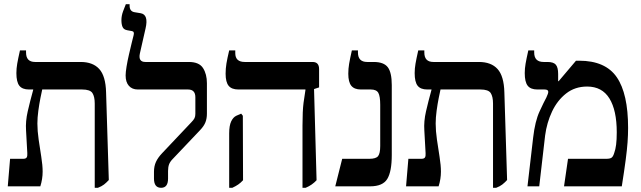

<svg xmlns="http://www.w3.org/2000/svg" viewBox="-20 -887 3052 914"><path d="M17 0 28 -131H90Q103 -131 107 -137.5Q111 -144 110 -158L104 -266Q101 -309 112 -357Q123 -405 138 -459V-461H118Q86 -461 72 -479Q58 -497 58 -539Q58 -561 62 -584Q66 -607 75 -647H104V-637Q104 -592 147 -592H364Q422 -592 452.5 -558.5Q483 -525 485 -447L498 -30Q486 -17 475 -8.5Q464 0 446 7H431V-394Q431 -427 420 -444Q409 -461 371 -461H181Q178 -448 172.5 -420.5Q167 -393 162.5 -360Q158 -327 158 -299Q158 -264 164 -222.5Q170 -181 176.5 -140.5Q183 -100 183 -70Q183 -35 172 0Z M747 7Q713 7 713 -37V-69Q713 -96 722.5 -116.5Q732 -137 752 -158L890 -304Q902 -316 906 -324.5Q910 -333 910 -345V-424Q910 -461 875 -461H636Q609 -461 593.5 -478.5Q578 -496 578 -528Q578 -543 582.5 -570.5Q587 -598 594 -628Q601 -658 607 -683Q613 -708 616 -719Q621 -737 608 -739L586 -743Q569 -746 563.5 -758.5Q558 -771 558 -791Q558 -812 566 -833.5Q574 -855 579 -867H597V-860Q597 -833 620 -829L650 -824Q688 -817 673 -752L646 -633Q637 -592 672 -592H879Q928 -592 946.5 -563Q965 -534 965 -491V-346Q965 -323 958 -305Q951 -287 933 -268L803 -131Q790 -118 785 -105Q780 -92 780 -73V-37Q780 7 747 7Z M1420 7V-289Q1420 -359 1425 -397.5Q1430 -436 1434 -458V-461H1115Q1083 -461 1068.5 -478.5Q1054 -496 1054 -536Q1054 -561 1058 -585Q1062 -609 1071 -647H1100V-634Q1100 -592 1145 -592H1468Q1499 -592 1499 -558V-471L1475 -463L1487 -29Q1466 -6 1435 7ZM1071 7V-252Q1071 -289 1080.5 -309Q1090 -329 1105 -336L1128 -346L1136 -336L1137 -29Q1126 -17 1114.5 -9Q1103 -1 1086 7Z M1576 0 1609 -131H1738Q1770 -131 1780 -144Q1790 -157 1790 -192V-388Q1790 -429 1781 -445Q1772 -461 1745 -461H1698Q1667 -461 1652.5 -478.5Q1638 -496 1638 -536Q1638 -560 1642 -583.5Q1646 -607 1655 -647H1684V-637Q1684 -592 1728 -592H1759Q1807 -592 1826 -567Q1845 -542 1845 -482V-149Q1845 -70 1823.5 -35Q1802 0 1742 0Z M1913 0 1924 -131H1986Q1999 -131 2003 -137.5Q2007 -144 2006 -158L2000 -266Q1997 -309 2008 -357Q2019 -405 2034 -459V-461H2014Q1982 -461 1968 -479Q1954 -497 1954 -539Q1954 -561 1958 -584Q1962 -607 1971 -647H2000V-637Q2000 -592 2043 -592H2260Q2318 -592 2348.5 -558.5Q2379 -525 2381 -447L2394 -30Q2382 -17 2371 -8.5Q2360 0 2342 7H2327V-394Q2327 -427 2316 -444Q2305 -461 2267 -461H2077Q2074 -448 2068.5 -420.5Q2063 -393 2058.5 -360Q2054 -327 2054 -299Q2054 -264 2060 -222.5Q2066 -181 2072.5 -140.5Q2079 -100 2079 -70Q2079 -35 2068 0Z M2491 0 2518 -232Q2527 -310 2548.5 -356.5Q2570 -403 2581 -423Q2586 -434 2588 -440Q2590 -446 2590 -450Q2590 -461 2572 -461H2538Q2506 -461 2492 -479Q2478 -497 2478 -539Q2478 -561 2482 -584Q2486 -607 2495 -647H2523V-637Q2523 -592 2568 -592H2586Q2615 -592 2626 -579Q2637 -566 2637 -535V-501L2639 -500L2722 -598H2737Q2862 -598 2916 -519.5Q2970 -441 2970 -278Q2970 -245 2967.5 -210Q2965 -175 2958.5 -125.5Q2952 -76 2940 0H2665L2684 -131H2866Q2884 -131 2891.5 -136.5Q2899 -142 2904 -159Q2910 -175 2913 -198.5Q2916 -222 2916 -257Q2916 -362 2881 -418.5Q2846 -475 2775 -475Q2717 -475 2675 -442Q2633 -409 2608 -356Q2583 -303 2575 -242L2547 0Z"/></svg>

Font: Noto Serif Hebrew SemiCondensed SemiBold
Style: Regular
Weight: 600
Width: 4
Designer: Monotype Design Team
Foundry: Monotype Imaging Inc.
Version: Version 2.004; ttfautohint (v1.8.4.7-5d5b)